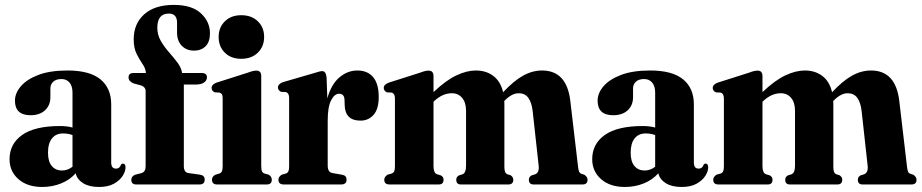

<svg xmlns="http://www.w3.org/2000/svg" viewBox="-20 -734 3668 764"><path d="M18 -100.5Q18 -161.5 68.2 -197Q118.5 -232.5 219 -232.5Q247 -232.5 268.5 -226.5V-365.5Q268.5 -391 256.8 -405.2Q245 -419.5 224.5 -419.5Q203.5 -419.5 192 -409Q180.5 -398.5 180.5 -382.5V-347.5Q180.5 -315 159.2 -295.2Q138 -275.5 101.5 -275.5Q39.5 -275.5 39.5 -333.5Q39.5 -363 62.8 -390.5Q86 -418 132.5 -435.8Q179 -453.5 248.5 -453.5Q337 -453.5 379.8 -418.2Q422.5 -383 422.5 -319V-87.5Q422.5 -63 441.5 -63Q456.5 -63 461.5 -79Q464 -83 469 -83Q479.5 -83 479.5 -68Q479.5 -52 468 -34Q456.5 -16 433.2 -3Q410 10 374 10Q334.5 10 310.5 -5.2Q286.5 -20.5 281 -44.5Q258.5 -18.5 223.2 -4.2Q188 10 148 10Q89 10 53.5 -21Q18 -52 18 -100.5ZM171 -126.5Q171 -91 186.2 -73.2Q201.5 -55.5 226.5 -55.5Q249 -55.5 268.5 -70.5V-196.5Q251.5 -203 230.5 -203Q202.5 -203 186.8 -183.2Q171 -163.5 171 -126.5Z M711.5 -73.5Q711.5 -48 729.5 -45.5L775 -39Q794.5 -36.5 794.5 -19.5Q794.5 0 774 0H522Q502.5 0 502.5 -18.5Q502.5 -33 518.5 -39L542.5 -45Q559.5 -50 559.5 -72.5V-372.5Q559.5 -386.5 543 -393.5L510.5 -402.5Q491.5 -411 491.5 -426Q491.5 -443.5 511 -443.5H560.5Q559.5 -461.5 547.5 -478.8Q535.5 -496 523.8 -519.2Q512 -542.5 512 -577.5Q512 -639.5 553.8 -677Q595.5 -714.5 671.5 -714.5Q743.5 -714.5 779.5 -681Q815.5 -647.5 815.5 -601.5Q815.5 -567 797.8 -549.8Q780 -532.5 752.5 -532.5Q722 -532.5 703.2 -552Q684.5 -571.5 684.5 -604.5V-643.5Q684.5 -680 652 -680Q606 -680 606 -623.5Q606 -595 620 -571Q634 -547 653 -525.5Q672 -504 687 -483.8Q702 -463.5 704.5 -443.5H782Q803.5 -443.5 803.5 -426.5Q803.5 -414 792.2 -405.8Q781 -397.5 757.5 -397.5H711.5ZM940 -500Q899 -500 874.5 -524.5Q850 -549 850 -587Q850 -625 874.8 -649.2Q899.5 -673.5 940 -673.5Q981 -673.5 1006 -649.2Q1031 -625 1031 -587Q1031 -549 1006 -524.5Q981 -500 940 -500ZM1019.5 -431.5V-73.5Q1019.5 -59 1022.5 -52.5Q1025.5 -46 1032.5 -43.5L1049 -39Q1061.5 -31.5 1061.5 -19Q1061.5 0 1041.5 0H844Q823.5 0 823.5 -19Q823.5 -31.5 836.5 -38.5L853 -43.5Q860 -46 863 -52.5Q866 -59 866 -73V-343Q866 -354 863.2 -358.5Q860.5 -363 854 -365.5L835 -366.5Q822 -372 822 -384Q822 -397.5 841 -405L965 -444.5Q978.5 -449.5 986 -451.2Q993.5 -453 1000 -453Q1019.5 -453 1019.5 -431.5Z M1279.5 -426.5 1282.5 -342.5Q1298 -398.5 1330.5 -426Q1363 -453.5 1402 -453.5Q1442.5 -453.5 1464.8 -427Q1487 -400.5 1487 -348.5Q1487 -300 1466.5 -277Q1446 -254 1414.5 -254Q1353 -254 1351.5 -316L1351 -334Q1351 -361 1329.5 -361Q1311 -361 1297.5 -334.8Q1284 -308.5 1284 -254.5V-75.5Q1284 -48.5 1302.5 -45.5L1342 -38.5Q1359 -35.5 1359 -19Q1359 0 1337.5 0H1109Q1088 0 1088 -19Q1088 -31 1101.5 -39L1117.5 -43.5Q1124.5 -46 1127.5 -52.2Q1130.5 -58.5 1130.5 -72V-344.5Q1130.5 -363 1118.5 -367.5L1098.5 -368.5Q1086 -374.5 1086 -386Q1086 -399.5 1105.5 -407L1231 -443.5Q1253 -451 1262.5 -451Q1276.5 -451 1279.5 -426.5Z M1705 -431V-367.5Q1754.5 -414.5 1796 -434Q1837.5 -453.5 1873.5 -453.5Q1914.5 -453.5 1943.2 -431.8Q1972 -410 1982 -367Q2024.5 -412.5 2061.5 -433Q2098.5 -453.5 2137 -453.5Q2235.5 -453.5 2249.5 -331.5L2280 -72Q2281.5 -57.5 2284.2 -51.2Q2287 -45 2293.5 -42.5L2305.5 -38.5Q2318 -30 2318 -19Q2318 0 2298 0H2103Q2084.5 0 2084.5 -19Q2084.5 -30 2095 -36L2109.5 -40.5Q2126.5 -47.5 2123.5 -74.5L2099.5 -292.5Q2095.5 -326.5 2082.2 -344.8Q2069 -363 2044 -363Q2017 -363 1988.5 -334L1986.5 -332Q1987 -326.5 1987 -320.5V-71Q1987 -56.5 1989.8 -50Q1992.5 -43.5 1999 -40.5L2012 -36.5Q2022.5 -29.5 2022.5 -19Q2022.5 0 2003 0H1814Q1795.5 0 1795.5 -19Q1795.5 -30 1806 -36L1820.5 -40.5Q1834.5 -46 1834.5 -75.5V-292.5Q1834.5 -326 1819 -344.5Q1803.5 -363 1778 -363Q1741 -363 1708 -332L1705 -329V-73Q1705 -46.5 1718 -41L1734.5 -36Q1745 -30 1745 -19Q1745 0 1726 0H1530Q1509 0 1509 -19Q1509 -30.5 1522.5 -39L1538.5 -43.5Q1545.5 -46 1548.5 -52.2Q1551.5 -58.5 1551.5 -72V-342.5Q1551.5 -361 1539.5 -365.5L1519.5 -366.5Q1507 -372.5 1507 -384Q1507 -397.5 1526.5 -405L1650.5 -444.5Q1663.5 -449.5 1671.2 -451.2Q1679 -453 1685.5 -453Q1705 -453 1705 -431Z M2336.5 -100.5Q2336.5 -161.5 2386.8 -197Q2437 -232.5 2537.5 -232.5Q2565.5 -232.5 2587 -226.5V-365.5Q2587 -391 2575.2 -405.2Q2563.5 -419.5 2543 -419.5Q2522 -419.5 2510.5 -409Q2499 -398.5 2499 -382.5V-347.5Q2499 -315 2477.8 -295.2Q2456.5 -275.5 2420 -275.5Q2358 -275.5 2358 -333.5Q2358 -363 2381.2 -390.5Q2404.5 -418 2451 -435.8Q2497.5 -453.5 2567 -453.5Q2655.5 -453.5 2698.2 -418.2Q2741 -383 2741 -319V-87.5Q2741 -63 2760 -63Q2775 -63 2780 -79Q2782.5 -83 2787.5 -83Q2798 -83 2798 -68Q2798 -52 2786.5 -34Q2775 -16 2751.8 -3Q2728.5 10 2692.5 10Q2653 10 2629 -5.2Q2605 -20.5 2599.5 -44.5Q2577 -18.5 2541.8 -4.2Q2506.5 10 2466.5 10Q2407.5 10 2372 -21Q2336.5 -52 2336.5 -100.5ZM2489.5 -126.5Q2489.5 -91 2504.8 -73.2Q2520 -55.5 2545 -55.5Q2567.5 -55.5 2587 -70.5V-196.5Q2570 -203 2549 -203Q2521 -203 2505.2 -183.2Q2489.5 -163.5 2489.5 -126.5Z M3014 -431V-367.5Q3063.5 -414.5 3105 -434Q3146.5 -453.5 3182.5 -453.5Q3223.5 -453.5 3252.2 -431.8Q3281 -410 3291 -367Q3333.5 -412.5 3370.5 -433Q3407.5 -453.5 3446 -453.5Q3544.5 -453.5 3558.5 -331.5L3589 -72Q3590.5 -57.5 3593.2 -51.2Q3596 -45 3602.5 -42.5L3614.5 -38.5Q3627 -30 3627 -19Q3627 0 3607 0H3412Q3393.5 0 3393.5 -19Q3393.5 -30 3404 -36L3418.5 -40.5Q3435.5 -47.5 3432.5 -74.5L3408.5 -292.5Q3404.5 -326.5 3391.2 -344.8Q3378 -363 3353 -363Q3326 -363 3297.5 -334L3295.5 -332Q3296 -326.5 3296 -320.5V-71Q3296 -56.5 3298.8 -50Q3301.5 -43.5 3308 -40.5L3321 -36.5Q3331.5 -29.5 3331.5 -19Q3331.5 0 3312 0H3123Q3104.5 0 3104.5 -19Q3104.5 -30 3115 -36L3129.5 -40.5Q3143.5 -46 3143.5 -75.5V-292.5Q3143.5 -326 3128 -344.5Q3112.5 -363 3087 -363Q3050 -363 3017 -332L3014 -329V-73Q3014 -46.5 3027 -41L3043.5 -36Q3054 -30 3054 -19Q3054 0 3035 0H2839Q2818 0 2818 -19Q2818 -30.5 2831.5 -39L2847.5 -43.5Q2854.5 -46 2857.5 -52.2Q2860.5 -58.5 2860.5 -72V-342.5Q2860.5 -361 2848.5 -365.5L2828.5 -366.5Q2816 -372.5 2816 -384Q2816 -397.5 2835.5 -405L2959.5 -444.5Q2972.5 -449.5 2980.2 -451.2Q2988 -453 2994.5 -453Q3014 -453 3014 -431Z"/></svg>

Font: Fraunces 144pt S050
Style: Bold
Weight: 700
Version: Version 1.000; ttfautohint (v1.8.3)